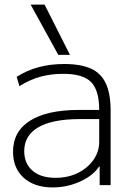

<svg xmlns="http://www.w3.org/2000/svg" viewBox="-20 -810 577 840"><path d="M210 10Q131 10 84 -32Q37 -74 37 -146Q37 -235 111.5 -282Q186 -329 325 -329H414Q414 -415 378.5 -451Q343 -487 257 -487Q202 -487 155.5 -474Q109 -461 65 -433L53 -474Q99 -503 150.5 -516.5Q202 -530 261 -530Q334 -530 378.5 -509.5Q423 -489 443.5 -444Q464 -399 464 -326V0H416V-82H414Q388 -42 331 -16Q274 10 210 10ZM223 -32Q277 -32 320 -53Q363 -74 388.5 -110Q414 -146 414 -189V-289H330Q209 -289 147.5 -253Q86 -217 86 -149Q86 -95 122 -63.5Q158 -32 223 -32ZM235 -570 114 -790H175L286 -570Z"/></svg>

Font: M PLUS 2 Thin Light
Style: Regular
Weight: 300
Version: Version 1.001